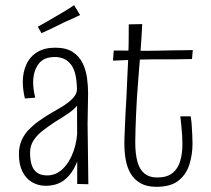

<svg xmlns="http://www.w3.org/2000/svg" viewBox="-20 -710 813 741"><path d="M278 0V-137L277 -366Q276 -433 253.5 -461.5Q231 -490 192 -490Q148 -490 128 -462Q108 -434 108 -392Q108 -378 110 -363.5Q112 -349 116 -333L76 -330Q72 -347 70 -363Q68 -379 68 -394Q68 -432 82 -462Q96 -492 124 -509Q152 -526 193 -526Q235 -526 260.5 -509.5Q286 -493 299 -466Q312 -439 316 -408Q320 -377 320 -350L318 -232L321 1ZM156 7Q127 7 103.5 -7Q80 -21 66.5 -48Q53 -75 53 -115Q53 -144 63 -167.5Q73 -191 91 -209.5Q109 -228 130 -243Q151 -258 173 -271Q193 -283 211.5 -293.5Q230 -304 244.5 -315.5Q259 -327 268 -339.5Q277 -352 277 -366L299 -356Q299 -329 283.5 -309Q268 -289 244 -272.5Q220 -256 193 -240Q169 -224 146.5 -207Q124 -190 110 -169Q96 -148 96 -120Q96 -94 102 -74.5Q108 -55 122.5 -44Q137 -33 162 -33Q196 -33 222.5 -58.5Q249 -84 264 -127Q279 -170 279 -220L306 -267Q305 -214 298 -165Q291 -116 274 -77Q257 -38 228.5 -15.5Q200 7 156 7ZM140 -582 126 -607Q136 -613 147.5 -619Q159 -625 171.5 -632.5Q184 -640 196 -647Q208 -654 220 -661Q232 -668 244 -675.5Q256 -683 266 -690L289 -652Q277 -646 264 -640Q251 -634 238 -628.5Q225 -623 212 -616Q200 -610 187.5 -604Q175 -598 163 -592.5Q151 -587 140 -582Z M584 11Q547 11 523 -2.5Q499 -16 485 -39Q471 -62 465.5 -92Q460 -122 460 -155Q460 -178 461.5 -205.5Q463 -233 464 -265Q467 -309 468.5 -345.5Q470 -382 471.5 -414Q473 -446 474.5 -477.5Q476 -509 476.5 -542.5Q477 -576 477 -616L529 -617Q526 -559 522 -508Q518 -457 514.5 -414Q511 -371 508.5 -333.5Q506 -296 505 -265Q504 -237 503 -211Q502 -185 502 -161Q502 -116 510.5 -85.5Q519 -55 538 -40Q557 -25 586 -25Q624 -25 645 -41.5Q666 -58 675 -87Q684 -116 684 -153Q684 -170 683 -187.5Q682 -205 680 -223.5Q678 -242 676 -261H716Q719 -243 720 -225Q721 -207 722 -190Q723 -173 723 -156Q723 -114 711 -75.5Q699 -37 669 -13Q639 11 584 11ZM416 -476 419 -515Q418 -515 426.5 -515Q435 -515 450 -515Q465 -515 483 -514.5Q501 -514 519.5 -514Q538 -514 555 -514Q571 -514 592.5 -514.5Q614 -515 637 -515.5Q660 -516 680 -516Q700 -516 712 -516.5Q724 -517 724 -517L721 -482Q721 -482 710.5 -482Q700 -482 683.5 -481.5Q667 -481 647 -481Q627 -481 607 -481Q587 -481 570 -481Q543 -481 515.5 -480Q488 -479 465.5 -478Q443 -477 429.5 -476.5Q416 -476 416 -476Z"/></svg>

Font: Truculenta ExtraLight
Style: Regular
Weight: 250
Version: Version 1.002